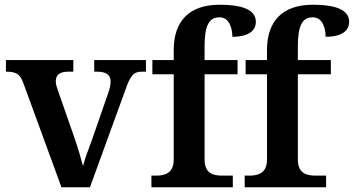

<svg xmlns="http://www.w3.org/2000/svg" viewBox="-20 -789 1491 809"><path d="M79 -437 239 0H359L509 -412C530 -473 544 -487 578 -487H595V-536H377V-487H389C428 -487 446 -473 446 -446C446 -432 443 -417 437 -400L368 -201C354 -164 336 -116 330 -89C321 -123 306 -174 290 -219L224 -408C219 -422 215 -434 215 -446C215 -474 232 -487 268 -487H289V-536H5V-487C49 -487 65 -477 79 -437Z M618 0H961V-49H917C880 -49 842 -57 842 -117V-476H981V-536H842V-592C842 -679 859 -716 905 -716C947 -716 959 -669 959 -634C1028 -634 1058 -660 1058 -697C1058 -736 1025 -769 905 -769C777 -769 712 -700 712 -578V-536H622V-476H712V-117C712 -57 672 -49 637 -49H618Z M1011 0H1354V-49H1310C1273 -49 1235 -57 1235 -117V-476H1374V-536H1235V-592C1235 -679 1252 -716 1298 -716C1340 -716 1352 -669 1352 -634C1421 -634 1451 -660 1451 -697C1451 -736 1418 -769 1298 -769C1170 -769 1105 -700 1105 -578V-536H1015V-476H1105V-117C1105 -57 1065 -49 1030 -49H1011Z"/></svg>

Font: Noto Serif Sinhala SemiBold
Style: Regular
Weight: 600
Designer: Jelle Bosma - Monotype Design Team
Foundry: Monotype Imaging Inc.
Version: Version 2.007